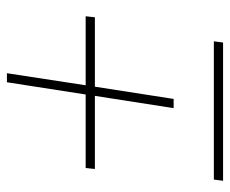

<svg xmlns="http://www.w3.org/2000/svg" viewBox="-74 -584 659 550"><g transform="rotate(-90 255.0 -309.5)"><path d="M480 -366.7H281.2L246.1 -141.1H219.7L254.9 -366.7H45.4L48.3 -393.1H258.8L293.9 -618.7H319.8L285.2 -393.1H482.9ZM411.1 -25.9 407.7 0.5H11.7L15.1 -25.9Z"/></g></svg>

Font: Mardoto Thin
Style: Italic
Weight: 250
Italic angle: -12°
Designer: Christian Robertson, Vahan Hovhannisyan
Foundry: Google
Version: Version 1.000